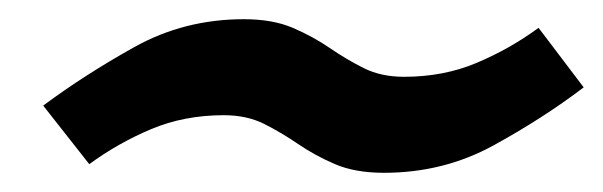

<svg xmlns="http://www.w3.org/2000/svg" viewBox="-20 -450 628 200"><path d="M25 -340Q68 -372 120 -401Q172 -430 234 -430Q264 -430 285 -421Q306 -412 323.5 -400Q341 -388 359 -379Q377 -370 401 -370Q442 -370 476.5 -384.5Q511 -399 541 -421L588 -359Q546 -327 494 -298.5Q442 -270 380 -270Q350 -270 329 -279Q308 -288 290.5 -300Q273 -312 255 -321Q237 -330 213 -330Q172 -330 137.5 -315.5Q103 -301 73 -279Z"/></svg>

Font: Epunda Sans
Style: Bold Italic
Weight: 700
Italic angle: -12.0243°
Designer: Simon Atzbach
Foundry: typofactur
Version: Version 2.204; ttfautohint (v1.8.4.7-5d5b)